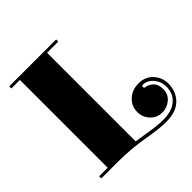

<svg xmlns="http://www.w3.org/2000/svg" viewBox="-190 -848 1019 1019"><g transform="rotate(-45 319.0 -338.5)"><path d="M298 -684V-19Q308 -18 374 -7Q440 4 482 4Q546 4 582.5 -26Q619 -56 619 -110Q619 -140 603 -165Q587 -190 563 -200Q551 -205 538 -205Q529 -205 529 -196Q529 -186 538 -186Q557 -185 577.5 -167Q598 -149 598 -111Q598 -74 570.5 -50.5Q543 -27 507 -27Q467 -27 440.5 -55.5Q414 -84 414 -122Q414 -167 446 -196.5Q478 -226 526 -226Q577 -226 607.5 -192Q638 -158 638 -113Q638 -55 600 -16Q562 23 484 23Q435 23 343.5 7Q252 -9 151 -9H30V-25H94V-684H30V-700H382V-684Z"/></g></svg>

Font: Elsie Swash Caps Black
Style: Regular
Weight: 900
Designer: Alejandro Inler
Foundry: Alejandro Inler
Version: 1.001